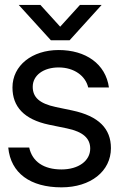

<svg xmlns="http://www.w3.org/2000/svg" viewBox="-20 -765 501 796"><path d="M234.9 11.7C356 11.7 439.9 -55.2 439.9 -150.9C439.9 -231 390.1 -283.7 279.3 -307.1L211.4 -321.3C142.6 -335.9 115.7 -362.3 115.7 -405.3C115.7 -452.6 160.2 -485.4 223.1 -485.4C287.1 -485.4 334.5 -450.7 345.7 -402.3H431.6C418 -500.5 335 -557.6 223.1 -557.6C113.3 -557.6 31.7 -493.7 31.7 -402.3C31.7 -323.2 79.1 -270 183.1 -248L256.8 -232.9C325.2 -218.8 354 -190.9 354 -148.9C354 -98.1 305.2 -62.5 234.9 -62.5C161.6 -62.5 113.8 -94.7 101.1 -153.3H14.2C24.4 -46.9 106 11.7 234.9 11.7ZM57.6 -744.6 190.9 -598.1H268.6L401.4 -744.6H311.5L229.5 -654.3L147.5 -744.6Z"/></svg>

Font: Guggenheim Sans Display
Style: Regular
Weight: 400
Designer: Modified by Tom Baber under direction of Pentagram Design 2023
Foundry: rsms
Version: Version 1.001;Glyphs 3.1.2 (3151)